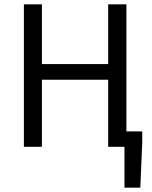

<svg xmlns="http://www.w3.org/2000/svg" viewBox="-20 -676 701 884"><path d="M553 188V0H478V-309H173V0H90V-656H173V-381H478V-656H562V-71H635V-21L626 188Z"/></svg>

Font: Source Sans Pro
Style: Regular
Weight: 400
Designer: Paul D. Hunt
Foundry: Adobe Systems Incorporated
Version: Version 2.021;PS 2.000;hotconv 1.0.86;makeotf.lib2.5.63406